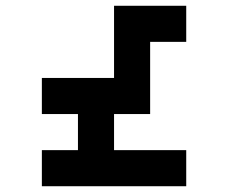

<svg xmlns="http://www.w3.org/2000/svg" viewBox="-20 -645 790 665"><path d="M125 0V-125H250V-250H125V-375H375V-625H625V-500H500V-250H375V-125H625V0Z"/></svg>

Font: Silkscreen
Style: Regular
Weight: 400
Designer: Jason Kottke
Foundry: Jason Kottke
Version: Version 1.001; ttfautohint (v1.8.4.7-5d5b)